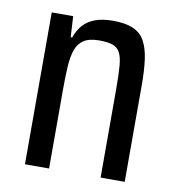

<svg xmlns="http://www.w3.org/2000/svg" viewBox="-65 -576 581 635"><g transform="rotate(10 226.0 -259.0)"><path d="M60 0V-510H132L136 -440H141Q150 -466 165.5 -483Q181 -500 205.5 -509Q230 -518 265 -518Q307 -518 333 -506.5Q359 -495 372 -471Q385 -447 390 -411Q395 -375 395 -324V0H314V-296Q314 -346 311.5 -375.5Q309 -405 300.5 -420Q292 -435 275.5 -440.5Q259 -446 231 -446Q198 -446 179.5 -434Q161 -422 153 -399Q145 -376 143 -342.5Q141 -309 141 -266V0Z"/></g></svg>

Font: Saira Condensed Medium
Style: Regular
Weight: 500
Width: 3
Designer: Hector Gatti with collaboration of the Omnibus-Type team
Foundry: Omnibus-Type
Version: Version 1.101